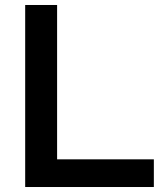

<svg xmlns="http://www.w3.org/2000/svg" viewBox="-20 -750 673 770"><path d="M81 -730H209V-111H597V0H81Z"/></svg>

Font: Enso SemiBold
Style: Regular
Weight: 600
Designer: Coji Morishita
Foundry: UNDERFOREST DESIGN
Version: Version 1.000